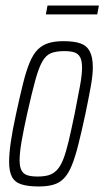

<svg xmlns="http://www.w3.org/2000/svg" viewBox="-20 -667 378 695"><path d="M120 8Q82 8 58 0.5Q34 -7 23.5 -26.5Q13 -46 13 -81Q13 -110 19 -152.5Q25 -195 38 -254Q52 -319 63.5 -365Q75 -411 87.5 -441Q100 -471 116.5 -487.5Q133 -504 155.5 -511Q178 -518 209 -518Q248 -518 271 -510Q294 -502 305 -481Q316 -460 316 -423Q316 -395 308.5 -353.5Q301 -312 289 -254Q275 -189 263.5 -143.5Q252 -98 240 -68.5Q228 -39 212 -22Q196 -5 173.5 1.5Q151 8 120 8ZM116 -28Q140 -28 156.5 -33Q173 -38 186 -51.5Q199 -65 209 -90.5Q219 -116 228.5 -156Q238 -196 250 -254Q262 -315 269.5 -355.5Q277 -396 277 -422Q277 -447 270 -460Q263 -473 249 -477.5Q235 -482 213 -482Q183 -482 164.5 -474.5Q146 -467 133 -444Q120 -421 107.5 -375.5Q95 -330 78 -254Q65 -195 58 -154.5Q51 -114 51 -87Q51 -63 58 -50Q65 -37 79.5 -32.5Q94 -28 116 -28ZM146 -615 152 -647H338L332 -615Z"/></svg>

Font: Saira UltraCondensed ExtraLight
Style: Italic
Weight: 250
Width: 1
Italic angle: -12°
Designer: Hector Gatti with collaboration of the Omnibus-Type team
Foundry: Omnibus-Type
Version: Version 1.101